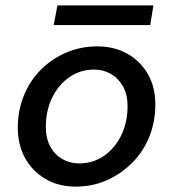

<svg xmlns="http://www.w3.org/2000/svg" viewBox="-20 -680 642 712"><path d="M260 12Q197 12 148.5 -16.5Q100 -45 73 -94Q46 -143 46 -206Q46 -270 68.5 -325.5Q91 -381 131.5 -421.5Q172 -462 225.5 -485Q279 -508 341 -508Q404 -508 452.5 -480.5Q501 -453 528.5 -405Q556 -357 556 -293Q556 -228 533.5 -172.5Q511 -117 470 -76Q429 -35 376 -11.5Q323 12 260 12ZM273 -74Q325 -74 365.5 -102Q406 -130 429.5 -178Q453 -226 453 -287Q453 -330 436 -360Q419 -390 391 -406Q363 -422 329 -422Q278 -422 237.5 -394Q197 -366 173.5 -318Q150 -270 150 -209Q150 -167 166.5 -136.5Q183 -106 211.5 -90Q240 -74 273 -74ZM179 -587 193 -660H549L537 -587Z"/></svg>

Font: DM Sans 24pt Medium
Style: Italic
Weight: 500
Italic angle: -10°
Designer: Colophon Foundry, Jonny Pinhorn
Foundry: Colophon Foundry
Version: Version 4.004;gftools[0.9.30]